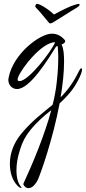

<svg xmlns="http://www.w3.org/2000/svg" viewBox="-20 -555 444 992"><path d="M388 -535C383 -535 375 -533 363 -529C352 -526 336 -519 315 -509C294 -499 275 -489 259 -480C240 -499 206 -522 190 -529C182 -533 176 -535 171 -535C168 -535 165 -532 163 -527C162 -526 162 -525 162 -524C162 -520 164 -517 168 -513C176 -507 225 -447 230 -441C231 -440 235 -434 240 -434C245 -434 252 -438 257 -441C268 -447 358 -505 373 -513C382 -518 388 -523 390 -527C391 -529 391 -531 391 -532C391 -534 390 -535 388 -535ZM127 417C142 417 158 406 174 377C189 346 254 162 288 -21C309 -40 329 -61 346 -82C371 -112 404 -174 404 -195C404 -200 403 -202 400 -202C397 -202 393 -198 389 -190C360 -129 328 -87 293 -52C304 -116 311 -180 311 -237C311 -272 309 -305 298 -325C311 -330 317 -336 317 -342C317 -345 316 -347 314 -349C294 -372 272 -381 248 -381C185 -381 49 -277 25 -156C24 -151 23 -146 23 -143C23 -118 40 -95 68 -95C134 -95 226 -244 270 -315L278 -317C279 -302 281 -285 281 -264C281 -231 280 -188 273 -129C269 -92 262 -53 252 -14C201 29 146 68 90 136C51 183 31 238 31 290C31 335 43 376 70 404C77 412 85 416 90 416C91 416 91 416 92 416C92 415 92 415 92 415C92 415 92 415 92 415C92 415 92 415 92 415C92 415 92 415 92 415C92 415 92 415 92 415C92 414 91 413 89 411C73 392 65 363 65 324C65 292 71 257 83 220C94 182 111 149 133 122C168 77 208 43 245 14C211 141 151 286 100 396C106 410 115 417 127 417ZM81 -136C74 -136 71 -139 71 -145C71 -148 72 -151 74 -156C87 -196 194 -337 265 -337C245 -288 127 -136 81 -136Z"/></svg>

Font: Comforter
Style: Regular
Weight: 400
Designer: Robert E. Leuschke
Foundry: Robert E. Leuschke
Version: Version 1.013; ttfautohint (v1.8.3)